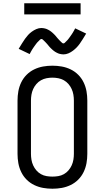

<svg xmlns="http://www.w3.org/2000/svg" viewBox="-20 -1144 640 1172"><path d="M300 8Q271 8 243 3Q215 -2 189 -14.5Q163 -27 142.5 -47.5Q122 -68 109.5 -94Q97 -120 92 -148Q87 -176 87 -205V-530Q87 -559 92 -587Q97 -615 109.5 -641Q122 -667 142.5 -687.5Q163 -708 189 -720.5Q215 -733 243 -738Q271 -743 300 -743Q329 -743 357 -738Q385 -733 411 -720.5Q437 -708 457.5 -687.5Q478 -667 490.5 -641Q503 -615 508 -587Q513 -559 513 -530V-205Q513 -176 508 -148Q503 -120 490.5 -94Q478 -68 457.5 -47.5Q437 -27 411 -14.5Q385 -2 357 3Q329 8 300 8ZM300 -66Q318 -66 336 -69Q354 -72 370 -81Q386 -90 398 -104Q410 -118 417.5 -134.5Q425 -151 428 -169Q431 -187 431 -205V-530Q431 -548 428 -566Q425 -584 417.5 -600.5Q410 -617 398 -631Q386 -645 370 -654Q354 -663 336 -666.5Q318 -670 300 -670Q282 -670 264 -666.5Q246 -663 230 -654Q214 -645 202 -631Q190 -617 182.5 -600.5Q175 -584 172 -566Q169 -548 169 -530V-205Q169 -187 172 -169Q175 -151 182.5 -134.5Q190 -118 202 -104Q214 -90 230 -81Q246 -72 264 -69Q282 -66 300 -66ZM367 -812Q361 -812 355.5 -813Q350 -814 345 -815Q340 -816 335.5 -818Q331 -820 326 -822.5Q321 -825 317 -827.5Q313 -830 308.5 -833.5Q304 -837 300 -840.5Q296 -844 292 -848Q288 -852 284.5 -855.5Q281 -859 278 -863Q275 -867 271.5 -871Q268 -875 264 -879.5Q260 -884 256 -888Q252 -892 249 -895Q246 -898 241.5 -902Q237 -906 234 -906Q228 -906 224.5 -902Q221 -898 215.5 -893Q210 -888 208 -885.5Q206 -883 203 -879.5Q200 -876 197 -871.5Q194 -867 190.5 -862.5Q187 -858 183.5 -852.5Q180 -847 176 -841Q172 -835 168.5 -828Q165 -821 161 -814L94 -846Q105 -864 114.5 -879.5Q124 -895 133 -907.5Q142 -920 151.5 -930.5Q161 -941 174 -950.5Q187 -960 202 -966.5Q217 -973 233 -973Q239 -973 244.5 -972Q250 -971 255 -970Q260 -969 264.5 -967Q269 -965 274 -962.5Q279 -960 283 -957.5Q287 -955 291.5 -951.5Q296 -948 300 -944.5Q304 -941 308 -937Q312 -933 315.5 -929.5Q319 -926 322 -922Q325 -918 328.5 -914Q332 -910 336 -905.5Q340 -901 344 -897Q348 -893 351 -890Q354 -887 358.5 -883Q363 -879 366 -879Q372 -879 375.5 -883Q379 -887 384.5 -892Q390 -897 392 -899.5Q394 -902 397 -905.5Q400 -909 403 -913.5Q406 -918 409.5 -922.5Q413 -927 416.5 -932.5Q420 -938 424 -944Q428 -950 431.5 -957Q435 -964 439 -971L506 -939Q495 -921 485.5 -905.5Q476 -890 467 -877.5Q458 -865 448.5 -855Q439 -845 426 -835Q413 -825 398 -818.5Q383 -812 367 -812ZM472 -1056H128V-1124H472Z"/></svg>

Font: Iosevka Plex Etoile
Style: Regular
Weight: 400
Designer: Belleve Invis
Foundry: Belleve Invis
Version: Version 25.1.1; ttfautohint (v1.8.4)